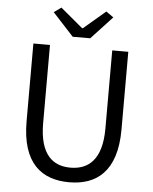

<svg xmlns="http://www.w3.org/2000/svg" viewBox="-62 -995 845 1060"><g transform="rotate(5 360.5 -465.5)"><path d="M361 13C510 13 624 -67 624 -302V-733H535V-300C535 -124 458 -68 361 -68C265 -68 190 -124 190 -300V-733H98V-302C98 -67 211 13 361 13ZM311 -789H408L525 -915L484 -944L363 -841H358L235 -944L195 -915Z"/></g></svg>

Font: ChiuKong Gothic CL
Style: Regular
Weight: 400
Designer: Ryoko NISHIZUKA 西塚涼子 (kana, bopomofo & ideographs); Paul D. Hunt (Latin, Greek & Cyrillic); Sandoll Communications 산돌커뮤니
Foundry: Adobe
Version: Version 1.300